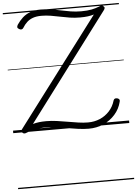

<svg xmlns="http://www.w3.org/2000/svg" viewBox="-81 -1017 1086 1523"><g transform="rotate(-5 462.0 -256.0)"><path d="M600 17Q560 17 514 10.5Q468 4 420.5 -4Q373 -12 328.5 -18Q284 -24 247 -23Q219 -22 195.5 -19Q172 -16 151 -10Q130 -4 108 5Q95 11 87 10Q79 9 73 3Q67 -5 67 -12Q67 -19 75 -29L719 -882Q697 -875 670.5 -871.5Q644 -868 608 -868Q566 -868 527.5 -874Q489 -880 451.5 -888Q414 -896 377 -902Q340 -908 303 -908Q264 -908 236 -898Q208 -888 188 -869.5Q168 -851 153 -826Q148 -817 139 -814.5Q130 -812 118 -819Q106 -826 105 -834Q104 -842 111 -854Q131 -884 156.5 -907.5Q182 -931 217 -944.5Q252 -958 301 -958Q341 -958 380.5 -952Q420 -946 459 -937.5Q498 -929 538.5 -922.5Q579 -916 622 -916Q671 -916 705 -923Q739 -930 765 -941Q776 -946 783.5 -948Q791 -950 799 -942Q810 -934 808.5 -925.5Q807 -917 800 -908L162 -59Q186 -66 212 -69Q238 -72 269 -72Q310 -72 353 -66Q396 -60 438.5 -52.5Q481 -45 522 -39Q563 -33 599 -33Q650 -33 693.5 -51.5Q737 -70 769.5 -105.5Q802 -141 816 -190Q820 -200 827.5 -203Q835 -206 847 -203Q859 -199 862.5 -192.5Q866 -186 863 -175Q849 -118 810.5 -74.5Q772 -31 718 -7Q664 17 600 17ZM0 436H924V446H0ZM0 -20H924V0H0ZM0 -505H924V-500H0ZM0 -956H924V-946H0Z"/></g></svg>

Font: Playwrite HU Guides
Style: Regular
Weight: 400
Designer: Veronika Burian, José Scaglione
Foundry: TypeTogether
Version: Version 1.003